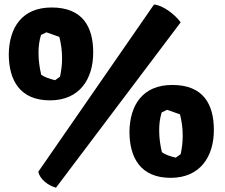

<svg xmlns="http://www.w3.org/2000/svg" viewBox="-20 -790 1012 864"><path d="M205.1 -338.4C338.4 -338.4 399.4 -434.6 399.4 -553.7C399.4 -669.4 352.1 -756.3 212.4 -756.3C78.6 -756.3 21.5 -665.5 19.5 -546.9C19.5 -429.2 69.3 -338.4 205.1 -338.4ZM165.5 -453.6C158.2 -484.9 153.3 -516.6 153.3 -552.2C153.3 -582 156.7 -606.4 164.6 -632.8L189 -644.5L247.1 -624C254.9 -592.3 259.3 -562.5 259.3 -527.8C259.3 -497.6 255.9 -472.2 250 -444.8L228 -429.2C202.1 -435.1 181.2 -442.9 165.5 -453.6ZM562.5 -198.2C562.5 -80.6 612.3 10.3 748 10.3C881.3 10.3 942.4 -85.9 942.4 -205.1C942.4 -320.8 895 -407.7 755.4 -407.7C621.6 -407.7 564.5 -316.9 562.5 -198.2ZM708.5 -105C701.2 -136.2 696.3 -168 696.3 -203.6C696.3 -233.4 699.7 -257.8 707.5 -284.2L731.9 -295.9L790 -275.4C797.9 -243.7 802.2 -213.9 802.2 -179.2C802.2 -148.9 798.8 -123.5 793 -96.2L771 -80.6C745.1 -86.4 724.1 -94.2 708.5 -105ZM152.3 -17.1C159.2 15.6 194.3 43.9 231.9 54.7L793 -689.5C766.6 -726.1 710.9 -767.6 672.9 -769.5Z"/></svg>

Font: Fruktur
Style: Regular
Weight: 400
Designer: Viktoriya Grabowska
Foundry: Viktoriya Grabowska
Version: Version 1.002